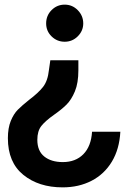

<svg xmlns="http://www.w3.org/2000/svg" viewBox="-20 -593 557 828"><path d="M339 -492Q339 -460 315.5 -436.5Q292 -413 259 -413Q226 -413 202.5 -436Q179 -459 179 -492Q179 -526 202.5 -549.5Q226 -573 259 -573Q292 -573 315.5 -549Q339 -525 339 -492ZM318 -290Q318 -235 303 -199Q288 -163 267 -142Q246 -121 213 -98Q176 -72 158.5 -50Q141 -28 141 10Q141 58 171 82Q201 106 251 106Q306 106 339.5 72Q373 38 377 -25H499Q495 50 462.5 104Q430 158 375 186.5Q320 215 250 215Q147 215 80.5 161Q14 107 14 3Q14 -41 26.5 -71.5Q39 -102 57 -120Q75 -138 105 -162Q145 -192 165.5 -218Q186 -244 191 -291L197 -333H318Z"/></svg>

Font: Open Sauce One
Style: Bold
Weight: 700
Designer: Alfredo Marco Pradil
Foundry: Creative Sauce Fz LLC
Version: Version 1.477